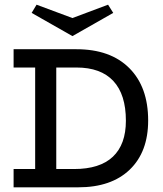

<svg xmlns="http://www.w3.org/2000/svg" viewBox="-20 -799 695 819"><path d="M306 -589Q451 -589 531.5 -508.5Q612 -428 612 -285Q612 -151 533.5 -75.5Q455 0 314 0H38V-78H130V-511H38V-589ZM296 -78Q406 -78 461.5 -130.5Q517 -183 517 -284Q517 -396 463.5 -453.5Q410 -511 306 -511H220V-78ZM289 -645 115 -744 136 -779 289 -722 441 -779 463 -744Z"/></svg>

Font: Podkova Medium
Style: Regular
Weight: 500
Designer: Ilya Yudin
Foundry: Cyreal (www.cyreal.org)
Version: Version 2.103